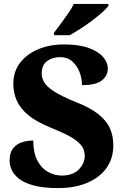

<svg xmlns="http://www.w3.org/2000/svg" viewBox="-20 -951 633 981"><path d="M277 10Q202 10 153.5 -3Q105 -16 77.5 -37.5Q50 -59 39.5 -83.5Q29 -108 29 -129Q29 -170 46 -192Q63 -214 90.5 -223.5Q118 -233 150 -233Q150 -170 171 -130.5Q192 -91 225.5 -72.5Q259 -54 296 -54Q352 -54 382.5 -85Q413 -116 413 -155Q413 -188 392.5 -211.5Q372 -235 334 -255.5Q296 -276 241 -298Q167 -328 125.5 -362Q84 -396 66 -436.5Q48 -477 48 -523Q48 -585 82.5 -630Q117 -675 175.5 -699.5Q234 -724 308 -724Q385 -724 434.5 -705.5Q484 -687 507.5 -659Q531 -631 531 -601Q531 -565 501 -540.5Q471 -516 399 -516Q399 -550 386.5 -582.5Q374 -615 349.5 -637Q325 -659 288 -659Q247 -659 220 -638.5Q193 -618 193 -575Q193 -552 206.5 -529.5Q220 -507 257.5 -483Q295 -459 366 -430Q439 -402 481.5 -368.5Q524 -335 541.5 -296Q559 -257 559 -208Q559 -143 525 -94Q491 -45 427 -17.5Q363 10 277 10ZM256 -784Q271 -803 290 -829Q309 -855 328 -882Q347 -909 357 -931H534V-921Q525 -908 502.5 -888Q480 -868 451 -846Q422 -824 391.5 -804.5Q361 -785 336 -771H256Z"/></svg>

Font: Noto Serif Hebrew ExtraBold
Style: Regular
Weight: 800
Version: Version 2.003